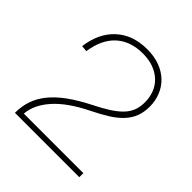

<svg xmlns="http://www.w3.org/2000/svg" viewBox="-195 -866 1006 1006"><g transform="rotate(45 308.5 -363.0)"><path d="M70 0Q70 -49 84.5 -91.5Q99 -134 130.5 -172.5Q162 -211 210.5 -246Q259 -281 326 -315Q374 -339 409 -361Q444 -383 467.5 -406.5Q491 -430 502 -457.5Q513 -485 513 -520Q513 -557 501 -588.5Q489 -620 465 -643.5Q441 -667 406 -680.5Q371 -694 325 -694Q234 -694 177.5 -643.5Q121 -593 106 -493L72 -496Q86 -604 152.5 -665Q219 -726 325 -726Q378 -726 419 -710.5Q460 -695 488.5 -667.5Q517 -640 532 -602.5Q547 -565 547 -522Q547 -481 534.5 -448.5Q522 -416 496.5 -388.5Q471 -361 433 -337Q395 -313 344 -288Q228 -231 169.5 -165Q111 -99 106 -30H547V0Z"/></g></svg>

Font: Geist Thin
Style: Regular
Weight: 400
Designer: Basement.studio, Andrés Briganti, Mateo Zaragoza
Foundry: Basement.studio, Vercel, Andrés Briganti, Guido Ferreyra, Mateo Zaragoza
Version: Version 1.401